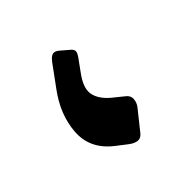

<svg xmlns="http://www.w3.org/2000/svg" viewBox="-80 -300 363 363"><g transform="rotate(-45 102.0 -118.0)"><path d="M111 -9Q105 -2 97.5 -3Q90 -4 82 -10L60 -27Q23 -56 26 -99Q29 -142 59 -182L89 -223Q96 -232 101.5 -233Q107 -234 114 -228L128 -216Q136 -210 135 -204.5Q134 -199 127 -190L114 -172Q95 -147 98 -129.5Q101 -112 120 -96L141 -79Q149 -73 148.5 -64.5Q148 -56 143 -49Z"/></g></svg>

Font: Rubik Light
Style: Regular
Weight: 300
Designer: Hubert and Fischer
Foundry: Hubert and Fischer
Version: Version 2.300;gftools[0.9.30]